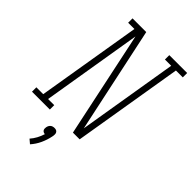

<svg xmlns="http://www.w3.org/2000/svg" viewBox="-319 -826 1148 1148"><g transform="rotate(45 254.5 -252.0)"><path d="M-34 0V-37H24L134 -698H81V-735H197L340 -64L445 -698H392V-735H543V-698H485L369 0H312L170 -671L65 -37H117V0ZM180 231 154 209Q170 191 181.5 169.5Q193 148 200 125Q194 125 188.5 122.5Q183 120 179.5 115Q176 110 175.5 104Q175 98 176 92Q177 85 180 78.5Q183 72 188.5 67Q194 62 201 60Q208 58 215 58Q222 58 228 60Q234 62 238 67Q242 72 243 78.5Q244 85 243 92V94L241 105Q234 139 219 171.5Q204 204 180 231Z"/></g></svg>

Font: Iosevka Slab Extralight
Style: Italic
Weight: 200
Italic angle: -9°
Monospace: yes
Designer: Belleve Invis
Foundry: Belleve Invis
Version: Version 11.1.1; ttfautohint (v1.8.3)